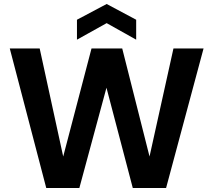

<svg xmlns="http://www.w3.org/2000/svg" viewBox="-20 -943 1069 963"><path d="M212 0 29 -700H179L297 -158L439 -700H593L730 -158L850 -700H1001L813 0H646L514 -503L378 0ZM366 -744V-844L515 -923L663 -844V-744L515 -827Z"/></svg>

Font: DM Sans 9pt ExtraBold
Style: Regular
Weight: 800
Version: Version 4.004;gftools[0.9.30]